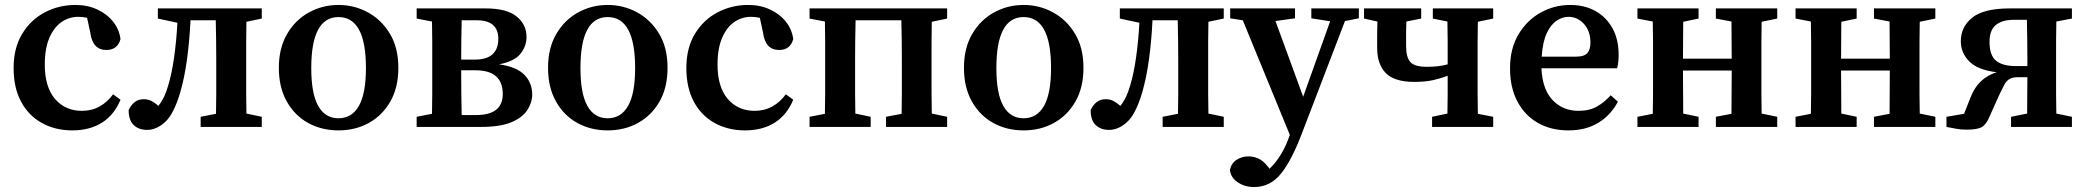

<svg xmlns="http://www.w3.org/2000/svg" viewBox="-20 -513 8431 776"><path d="M272 14Q204 14 150 -15.5Q96 -45 65.5 -101.5Q35 -158 35 -238Q35 -319 69.5 -376Q104 -433 161 -463Q218 -493 285 -493Q334 -493 373.5 -474.5Q413 -456 437.5 -425Q462 -394 467 -355Q455 -311 410 -311Q354 -311 345 -381L332 -441Q323 -443 314 -444Q305 -445 296 -445Q260 -445 229.5 -424.5Q199 -404 180 -361Q161 -318 161 -252Q161 -161 202.5 -113Q244 -65 311 -65Q351 -65 383 -83Q415 -101 437 -132L467 -110Q442 -49 392.5 -17.5Q343 14 272 14Z M575 12Q541 12 520.5 -7.5Q500 -27 500 -68Q509 -88 524 -100Q539 -112 561 -112Q579 -112 593 -104.5Q607 -97 620 -85Q633 -101 642.5 -120.5Q652 -140 660 -168Q674 -214 683.5 -280Q693 -346 697 -421L618 -438V-479H1038V-438L976 -425Q975 -388 975 -345Q975 -302 975 -269V-210Q975 -177 975 -134Q975 -91 976 -54L1038 -41V0H791V-41L853 -53Q854 -90 854 -133.5Q854 -177 854 -210V-269Q854 -304 853.5 -349Q853 -394 852 -431H750Q746 -349 736 -274.5Q726 -200 708 -138Q682 -51 647 -19.5Q612 12 575 12Z M1348 14Q1280 14 1225.5 -16Q1171 -46 1139 -103Q1107 -160 1107 -239Q1107 -319 1140.5 -376Q1174 -433 1229 -463Q1284 -493 1348 -493Q1412 -493 1467 -463Q1522 -433 1556 -376.5Q1590 -320 1590 -239Q1590 -159 1557.5 -102.5Q1525 -46 1470.5 -16Q1416 14 1348 14ZM1348 -35Q1402 -35 1430.5 -85Q1459 -135 1459 -238Q1459 -444 1348 -444Q1238 -444 1238 -238Q1238 -135 1266 -85Q1294 -35 1348 -35Z M1664 -438V-479H1943Q2028 -479 2068 -446.5Q2108 -414 2108 -364Q2108 -326 2083.5 -295.5Q2059 -265 1997 -253Q2068 -243 2099.5 -210.5Q2131 -178 2131 -131Q2131 -99 2111.5 -68.5Q2092 -38 2047 -19Q2002 0 1923 0H1664V-41L1726 -53Q1727 -90 1727 -133.5Q1727 -177 1727 -210V-269Q1727 -302 1727 -345.5Q1727 -389 1726 -426ZM1844 -210Q1844 -176 1844.5 -131Q1845 -86 1846 -48H1904Q2012 -48 2012 -133Q2012 -180 1985 -204.5Q1958 -229 1900 -229H1844ZM1907 -431H1846Q1845 -397 1844.5 -354.5Q1844 -312 1844 -272H1897Q1947 -272 1970.5 -293.5Q1994 -315 1994 -356Q1994 -431 1907 -431Z M2436 14Q2368 14 2313.5 -16Q2259 -46 2227 -103Q2195 -160 2195 -239Q2195 -319 2228.5 -376Q2262 -433 2317 -463Q2372 -493 2436 -493Q2500 -493 2555 -463Q2610 -433 2644 -376.5Q2678 -320 2678 -239Q2678 -159 2645.5 -102.5Q2613 -46 2558.5 -16Q2504 14 2436 14ZM2436 -35Q2490 -35 2518.5 -85Q2547 -135 2547 -238Q2547 -444 2436 -444Q2326 -444 2326 -238Q2326 -135 2354 -85Q2382 -35 2436 -35Z M2991 14Q2923 14 2869 -15.5Q2815 -45 2784.5 -101.5Q2754 -158 2754 -238Q2754 -319 2788.5 -376Q2823 -433 2880 -463Q2937 -493 3004 -493Q3053 -493 3092.5 -474.5Q3132 -456 3156.5 -425Q3181 -394 3186 -355Q3174 -311 3129 -311Q3073 -311 3064 -381L3051 -441Q3042 -443 3033 -444Q3024 -445 3015 -445Q2979 -445 2948.5 -424.5Q2918 -404 2899 -361Q2880 -318 2880 -252Q2880 -161 2921.5 -113Q2963 -65 3030 -65Q3070 -65 3102 -83Q3134 -101 3156 -132L3186 -110Q3161 -49 3111.5 -17.5Q3062 14 2991 14Z M3252 0V-41L3314 -53Q3315 -90 3315 -133.5Q3315 -177 3315 -210V-269Q3315 -302 3315 -345.5Q3315 -389 3314 -426L3252 -438V-479H3808V-438L3746 -425Q3745 -388 3745 -345Q3745 -302 3745 -269V-210Q3745 -177 3745 -134Q3745 -91 3746 -54L3808 -41V0H3561V-41L3624 -53Q3625 -91 3625 -134Q3625 -177 3625 -210V-269Q3625 -304 3624.5 -349Q3624 -394 3623 -431H3438Q3437 -394 3436.5 -349Q3436 -304 3436 -269V-210Q3436 -177 3436 -134Q3436 -91 3437 -54L3499 -41V0Z M4117 14Q4049 14 3994.5 -16Q3940 -46 3908 -103Q3876 -160 3876 -239Q3876 -319 3909.5 -376Q3943 -433 3998 -463Q4053 -493 4117 -493Q4181 -493 4236 -463Q4291 -433 4325 -376.5Q4359 -320 4359 -239Q4359 -159 4326.5 -102.5Q4294 -46 4239.5 -16Q4185 14 4117 14ZM4117 -35Q4171 -35 4199.5 -85Q4228 -135 4228 -238Q4228 -444 4117 -444Q4007 -444 4007 -238Q4007 -135 4035 -85Q4063 -35 4117 -35Z M4463 12Q4429 12 4408.5 -7.5Q4388 -27 4388 -68Q4397 -88 4412 -100Q4427 -112 4449 -112Q4467 -112 4481 -104.5Q4495 -97 4508 -85Q4521 -101 4530.5 -120.5Q4540 -140 4548 -168Q4562 -214 4571.5 -280Q4581 -346 4585 -421L4506 -438V-479H4926V-438L4864 -425Q4863 -388 4863 -345Q4863 -302 4863 -269V-210Q4863 -177 4863 -134Q4863 -91 4864 -54L4926 -41V0H4679V-41L4741 -53Q4742 -90 4742 -133.5Q4742 -177 4742 -210V-269Q4742 -304 4741.5 -349Q4741 -394 4740 -431H4638Q4634 -349 4624 -274.5Q4614 -200 4596 -138Q4570 -51 4535 -19.5Q4500 12 4463 12Z M5280 -439V-479H5472V-439L5416 -428L5245 18Q5202 133 5158 188Q5114 243 5049 243Q5010 243 4981.5 223Q4953 203 4951 173Q4957 146 4978.5 132.5Q5000 119 5026 119Q5046 119 5065.5 127.5Q5085 136 5105 161L5111 169Q5138 143 5158 109.5Q5178 76 5191 38L5193 32L5003 -431L4952 -439V-479H5214V-439L5135 -428L5247 -122L5356 -427Z M5771 -438V-479H6015V-438L5953 -425Q5952 -388 5952 -345Q5952 -302 5952 -269V-210Q5952 -177 5952 -134Q5952 -91 5953 -53L6015 -41V0H5768V-41L5830 -54Q5831 -91 5831 -133.5Q5831 -176 5831 -207Q5803 -196 5771.5 -189Q5740 -182 5696 -182Q5616 -182 5581 -217.5Q5546 -253 5546 -320Q5546 -346 5546 -373Q5546 -400 5547 -426L5493 -438V-479H5724V-438L5664 -426Q5663 -405 5663 -381.5Q5663 -358 5663 -326Q5663 -282 5680 -262.5Q5697 -243 5746 -243Q5797 -243 5831 -253V-269Q5831 -302 5831 -345.5Q5831 -389 5830 -426Z M6319 -445Q6295 -445 6271.5 -429.5Q6248 -414 6231.5 -379Q6215 -344 6211 -284H6348Q6384 -284 6396 -299Q6408 -314 6408 -341Q6408 -387 6382 -416Q6356 -445 6319 -445ZM6319 14Q6249 14 6196 -16Q6143 -46 6113 -102.5Q6083 -159 6083 -237Q6083 -317 6117.5 -374.5Q6152 -432 6207.5 -462.5Q6263 -493 6326 -493Q6385 -493 6429 -468Q6473 -443 6497.5 -398Q6522 -353 6522 -292Q6522 -260 6516 -237H6210Q6214 -151 6255.5 -108Q6297 -65 6360 -65Q6404 -65 6434.5 -82.5Q6465 -100 6490 -128L6519 -102Q6490 -47 6439.5 -16.5Q6389 14 6319 14Z M6915 -438V-479H7163V-438L7100 -425Q7099 -388 7099 -345Q7099 -302 7099 -269V-210Q7099 -177 7099 -134Q7099 -91 7100 -54L7163 -41V0H6915V-41L6978 -53Q6978 -90 6978.5 -136Q6979 -182 6979 -228H6782Q6782 -182 6782.5 -136Q6783 -90 6783 -54L6845 -41V0H6598V-41L6660 -53Q6661 -90 6661 -133.5Q6661 -177 6661 -210V-269Q6661 -302 6661 -345.5Q6661 -389 6660 -426L6598 -438V-479H6845V-438L6783 -425Q6783 -391 6782.5 -350Q6782 -309 6782 -276H6979Q6979 -309 6978.5 -350Q6978 -391 6978 -426Z M7554 -438V-479H7802V-438L7739 -425Q7738 -388 7738 -345Q7738 -302 7738 -269V-210Q7738 -177 7738 -134Q7738 -91 7739 -54L7802 -41V0H7554V-41L7617 -53Q7617 -90 7617.5 -136Q7618 -182 7618 -228H7421Q7421 -182 7421.5 -136Q7422 -90 7422 -54L7484 -41V0H7237V-41L7299 -53Q7300 -90 7300 -133.5Q7300 -177 7300 -210V-269Q7300 -302 7300 -345.5Q7300 -389 7299 -426L7237 -438V-479H7484V-438L7422 -425Q7422 -391 7421.5 -350Q7421 -309 7421 -276H7618Q7618 -309 7617.5 -350Q7617 -391 7617 -426Z M8127 -246H8174V-269Q8174 -304 8173.5 -350Q8173 -396 8172 -433H8120Q8072 -433 8046.5 -412Q8021 -391 8021 -344Q8021 -289 8047.5 -267.5Q8074 -246 8127 -246ZM7847 0V-41L7918 -53L7945 -121Q7975 -198 8050 -221Q7974 -230 7939.5 -264.5Q7905 -299 7905 -346Q7905 -405 7951.5 -442Q7998 -479 8103 -479H8354V-438L8291 -426Q8290 -389 8290 -345.5Q8290 -302 8290 -269V-210Q8290 -177 8290 -134Q8290 -91 8291 -54L8354 -41V0H8108V-41L8173 -54Q8173 -89 8173.5 -129Q8174 -169 8174 -201H8137Q8114 -201 8101.5 -193.5Q8089 -186 8081 -171Q8073 -156 8062 -133L8021 -42Q8008 -10 7990 0.5Q7972 11 7928 11Q7907 11 7887 7.5Q7867 4 7847 0Z"/></svg>

Font: Source Serif Pro SemiBold
Style: Regular
Weight: 600
Designer: Frank Grießhammer
Foundry: Adobe Systems Incorporated
Version: Version 3.001;hotconv 1.0.111;makeotfexe 2.5.65597